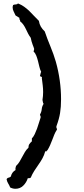

<svg xmlns="http://www.w3.org/2000/svg" viewBox="-20 -783 506 1150"><path d="M345.7 -188.5Q345.7 -141.6 339.8 -106Q334 -70.3 318.4 -28.3Q317.4 -26.4 317.4 -23.4Q317.4 -18.6 319.3 -15.1Q321.3 -11.7 321.3 -6.8Q311.5 7.8 305.2 23.4Q298.8 39.1 293 54.7Q287.1 70.3 280.3 85.9Q273.4 101.6 264.6 116.2Q259.8 119.1 259.3 122.1Q258.8 125 251 123Q245.1 145.5 234.4 165Q223.6 184.6 210.4 203.1Q197.3 221.7 185.1 240.7Q172.9 259.8 164.1 281.2Q156.2 286.1 146.5 284.2Q138.7 309.6 119.6 328.6Q100.6 347.7 72.3 347.7Q56.6 347.7 41 339.8Q36.1 327.1 29.3 316.4Q22.5 305.7 19.5 291Q22.5 283.2 31.2 281.2Q40 279.3 44.9 274.4Q50.8 248 73.2 235.4Q72.3 233.4 72.3 228.5Q72.3 223.6 73.7 219.7Q75.2 215.8 76.2 210.9Q88.9 199.2 97.2 185.1Q105.5 170.9 113.3 156.2Q121.1 141.6 129.4 127.4Q137.7 113.3 150.4 101.6Q150.4 87.9 155.8 80.1Q161.1 72.3 170.9 63.5V45.9Q180.7 36.1 188 20.5Q195.3 4.9 201.7 -12.2Q208 -29.3 212.9 -46.4Q217.8 -63.5 222.7 -77.1Q223.6 -78.1 223.6 -82Q223.6 -85.9 221.7 -89.4Q219.7 -92.8 219.7 -97.7Q228.5 -112.3 230 -128.9Q231.4 -145.5 241.2 -161.1Q237.3 -166 236.8 -172.4Q236.3 -178.7 234.4 -184.6Q236.3 -196.3 237.3 -208Q238.3 -219.7 238.3 -231.4Q238.3 -252 235.8 -272.9Q233.4 -293.9 230.5 -315.4L231.4 -318.4Q231.4 -323.2 226.1 -323.7Q220.7 -324.2 219.7 -329.1Q221.7 -335 222.7 -341.3Q223.6 -347.7 226.6 -352.5Q219.7 -366.2 215.8 -383.3Q211.9 -400.4 207.5 -417.5Q203.1 -434.6 197.3 -449.7Q191.4 -464.8 180.7 -475.6Q184.6 -482.4 184.6 -490.2Q184.6 -492.2 180.7 -502Q176.8 -511.7 175.8 -514.6Q171.9 -525.4 168.9 -535.6Q166 -545.9 164.1 -556.6Q155.3 -568.4 148.4 -581.5Q141.6 -594.7 135.3 -608.4Q128.9 -622.1 120.6 -634.3Q112.3 -646.5 100.6 -655.3V-658.2Q100.6 -663.1 97.7 -665.5Q94.7 -668 96.7 -675.8L73.2 -690.4Q68.4 -702.1 62 -713.9Q55.7 -725.6 55.7 -739.3Q55.7 -745.1 58.6 -752.9Q61.5 -754.9 65.4 -755.4Q69.3 -755.9 73.7 -756.3Q78.1 -756.8 82 -757.8Q85.9 -758.8 86.9 -762.7Q107.4 -754.9 124 -743.2Q140.6 -731.4 155.3 -717.3Q169.9 -703.1 183.6 -688Q197.3 -672.9 212.9 -658.2Q215.8 -638.7 224.6 -623.5Q233.4 -608.4 248 -594.7Q263.7 -548.8 282.2 -504.4Q300.8 -460 314.5 -413.1Q345.7 -301.8 345.7 -188.5Z"/></svg>

Font: Rock Salt
Style: Regular
Weight: 400
Version: Version 1.001